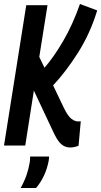

<svg xmlns="http://www.w3.org/2000/svg" viewBox="-26 -726 505 958"><path d="M-6 0 105 -700H211L170 -442L196 -388Q241 -439 289 -521Q337 -603 373 -706L459 -674Q424 -559 363.5 -463.5Q303 -368 239 -300L292 -189Q313 -146 330.5 -133Q348 -120 364 -120Q368 -120 371 -120.5Q374 -121 377 -121L366 1Q360 4 347.5 7Q335 10 325 10Q297 10 277.5 -8.5Q258 -27 237 -74L143 -274L100 0ZM124 55H219Q219 63 217 76Q202 155 154 212H77Q96 178 106.5 147Q117 116 122 86Q125 70 124 55Z"/></svg>

Font: Georama Condensed SemiBold
Style: Italic
Weight: 600
Width: 3
Italic angle: -9°
Designer: Jean-Baptiste Levee
Foundry: Production Type
Version: Version 1.000